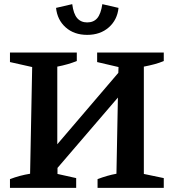

<svg xmlns="http://www.w3.org/2000/svg" viewBox="-20 -905 840 925"><path d="M28 0V-42Q75 -60 125 -68L135 -582L28 -606V-652H350V-611Q308 -594 256 -584V-210L550 -554L551 -582L448 -606V-652H769V-611Q748 -602 723.5 -595.5Q699 -589 673 -584V-67L769 -47V0H450V-42Q497 -60 541 -68L548 -435L257 -96V-67L347 -47V0ZM400 -737Q337 -737 296.5 -773Q256 -809 250 -867L328 -885Q334 -838 352 -817.5Q370 -797 400 -797Q431 -797 448.5 -817.5Q466 -838 473 -885L551 -867Q545 -809 504 -773Q463 -737 400 -737Z"/></svg>

Font: Piazzolla SemiBold
Style: Regular
Weight: 600
Designer: Juan Pablo del Peral
Foundry: Huerta Tipografica
Version: Version 1.330